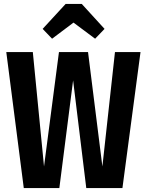

<svg xmlns="http://www.w3.org/2000/svg" viewBox="-20 -957 747 977"><path d="M603 0H419L352 -548L282 0H101L12 -692H147L204 -110L280 -692H428L501 -110L565 -692H695ZM197 -810 314 -937H396L512 -810L464 -760L354 -842L245 -760Z"/></svg>

Font: Fira Sans Compressed SemiBold
Style: Regular
Weight: 600
Width: 1
Designer: bBox Type GmbH & Carrois Corporate GbR & Edenspiekermann AG
Foundry: bBox Type GmbH & Carrois Corporate GbR & Edenspiekermann AG
Version: Version 4.301